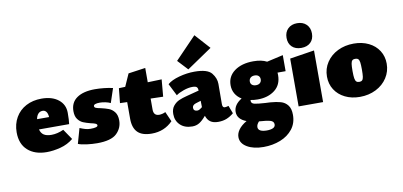

<svg xmlns="http://www.w3.org/2000/svg" viewBox="-89 -1050 3432 1637"><g transform="rotate(-10 1627.0 -231.5)"><path d="M418 -152 479 -62Q431 -22 367.5 -5.5Q304 11 248 11Q145 11 84 -43.5Q23 -98 23 -199Q23 -271 55.5 -327.5Q88 -384 146.5 -415Q205 -446 281 -446Q372 -446 426.5 -403Q481 -360 481 -288Q481 -225 476 -191H215Q223 -158 246.5 -142.5Q270 -127 313 -127Q363 -127 418 -152ZM214 -280H318Q316 -311 304 -326.5Q292 -342 273 -342Q249 -342 234 -325.5Q219 -309 214 -280Z M520 -12 557 -143Q584 -132 605 -126Q626 -120 649 -120Q712 -120 712 -139Q712 -149 699 -155Q686 -161 660 -166Q621 -176 595.5 -186.5Q570 -197 550.5 -222.5Q531 -248 531 -293Q531 -368 587 -407Q643 -446 744 -446Q780 -446 823 -441.5Q866 -437 898 -429L857 -306Q840 -315 813.5 -320.5Q787 -326 766 -326Q711 -326 711 -305Q711 -294 724 -288.5Q737 -283 765 -278Q805 -269 832.5 -258.5Q860 -248 881 -221.5Q902 -195 902 -148Q902 -82 853.5 -35.5Q805 11 684 11Q642 11 594.5 5Q547 -1 520 -12Z M1339 -64Q1266 11 1157 11Q1074 11 1035 -28Q996 -67 996 -146V-290L934 -292L947 -419L1002 -421L1050 -529L1198 -550V-426L1319 -430L1306 -282L1198 -285V-190Q1198 -136 1247 -136Q1259 -136 1275.5 -140Q1292 -144 1301 -150Z M1867 -40Q1839 -16 1806.5 -2.5Q1774 11 1732 11Q1689 11 1664 -7Q1639 -25 1628 -60Q1596 -22 1569 -5.5Q1542 11 1508 11Q1442 11 1403.5 -26Q1365 -63 1365 -121Q1365 -165 1387 -191.5Q1409 -218 1437.5 -230.5Q1466 -243 1506 -253L1613 -281Q1613 -299 1604.5 -310Q1596 -321 1565 -321Q1531 -321 1489 -306.5Q1447 -292 1423 -274L1370 -379Q1404 -409 1471.5 -427.5Q1539 -446 1606 -446Q1718 -446 1753.5 -401.5Q1789 -357 1789 -308L1788 -133Q1788 -102 1808 -102Q1820 -102 1841 -108ZM1616 -137V-147L1615 -192L1570 -178Q1540 -168 1540 -144Q1540 -130 1548.5 -122.5Q1557 -115 1571 -115Q1582 -115 1590 -119Q1598 -123 1605.5 -129Q1613 -135 1616 -137ZM1476 -562 1659 -752 1776 -622 1558 -474Z M2372 -315H2302Q2303 -308 2303 -293Q2303 -209 2244.5 -164Q2186 -119 2097 -119Q2063 -119 2035 -125Q2034 -123 2034 -118Q2034 -95 2061 -88.5Q2088 -82 2155 -78Q2167 -78 2197 -76Q2250 -72 2286.5 -61.5Q2323 -51 2346 -21.5Q2369 8 2369 62Q2369 134 2329 185Q2289 236 2222 262.5Q2155 289 2076 289Q1989 289 1933.5 256Q1878 223 1878 169Q1878 136 1901 104.5Q1924 73 1970 46Q1892 17 1892 -47Q1892 -108 1962 -151Q1927 -172 1908 -204.5Q1889 -237 1889 -278Q1889 -355 1951.5 -400.5Q2014 -446 2115 -446Q2186 -446 2231 -422L2372 -454ZM2151 -284Q2151 -303 2139 -314Q2127 -325 2105 -325Q2082 -325 2069 -313Q2056 -301 2056 -281Q2056 -262 2069 -251.5Q2082 -241 2103 -241Q2126 -241 2138.5 -253Q2151 -265 2151 -284ZM2074 67Q2052 91 2052 113Q2052 134 2071.5 144.5Q2091 155 2127 155Q2161 155 2181 145.5Q2201 136 2201 115Q2201 88 2169.5 79.5Q2138 71 2074 67Z M2429 -414 2641 -447V0H2429ZM2429 -593Q2429 -642 2459 -671.5Q2489 -701 2539 -701Q2589 -701 2619 -671.5Q2649 -642 2649 -593Q2649 -544 2619.5 -515.5Q2590 -487 2539 -487Q2488 -487 2458.5 -515.5Q2429 -544 2429 -593Z M2711 -208Q2711 -276 2747 -330.5Q2783 -385 2845 -415.5Q2907 -446 2984 -446Q3056 -446 3112.5 -418.5Q3169 -391 3200.5 -341.5Q3232 -292 3232 -229Q3232 -162 3196.5 -107Q3161 -52 3098.5 -20.5Q3036 11 2959 11Q2887 11 2830.5 -17Q2774 -45 2742.5 -94.5Q2711 -144 2711 -208ZM3015 -215Q3015 -257 3012 -278Q3009 -299 3000 -307.5Q2991 -316 2974 -316Q2957 -316 2948.5 -307.5Q2940 -299 2937 -278.5Q2934 -258 2934 -217Q2934 -175 2937.5 -154Q2941 -133 2950 -124.5Q2959 -116 2976 -116Q2992 -116 3000.5 -124.5Q3009 -133 3012 -153.5Q3015 -174 3015 -215Z"/></g></svg>

Font: Ysabeau Black
Style: Regular
Weight: 900
Designer: Christian Thalmann (Catharsis Fonts)
Version: Version 0.003